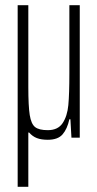

<svg xmlns="http://www.w3.org/2000/svg" viewBox="-20 -530 375 739"><path d="M287 -510V0H255L251 -71H247Q239 -34 221 -13Q203 8 164 8Q139 8 122 1.5Q105 -5 92 -20H89V189H48V-510H89V-196Q89 -121 94.5 -87Q100 -53 115 -41Q130 -29 164 -29Q203 -29 221 -56Q239 -83 243 -125.5Q247 -168 247 -248V-510Z"/></svg>

Font: Saira Ultra Condensed ExLight
Style: Regular
Weight: 200
Width: 1
Designer: Hector Gatti with collaboration of the Omnibus-Type team
Foundry: Omnibus-Type
Version: Version 1.001; ttfautohint (v1.8)